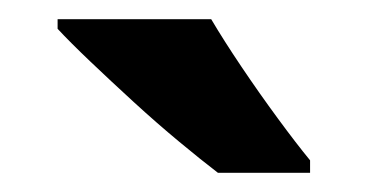

<svg xmlns="http://www.w3.org/2000/svg" viewBox="-20 -786 383 200"><path d="M200 -766Q213 -744 231.5 -716.5Q250 -689 269.5 -662.5Q289 -636 303 -619V-606H207Q190 -619 166.5 -638.5Q143 -658 119 -680Q95 -702 74 -722Q53 -742 40 -756V-766Z"/></svg>

Font: Noto Sans Devanagari UI SemiCondensed
Style: Bold
Weight: 700
Width: 4
Designer: Jelle Bosma - Monotype Design Team
Foundry: Monotype Imaging Inc.
Version: Version 2.004; ttfautohint (v1.8.4.7-5d5b)